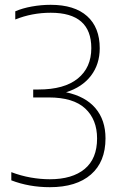

<svg xmlns="http://www.w3.org/2000/svg" viewBox="-20 -769 497 798"><path d="M187 9Q101 9 27 -19.5V-53.5Q66.5 -38.5 107.5 -31.2Q148.5 -24 187 -24Q280.5 -24 332 -66.8Q383.5 -109.5 383.5 -193.5Q383.5 -272 334.2 -318Q285 -364 182.5 -364H118V-397H140Q247 -397 303.2 -442.5Q359.5 -488 359.5 -569Q359.5 -716 191 -716Q113 -716 43.5 -688V-722Q73.5 -735 112.5 -742Q151.5 -749 190.5 -749Q289.5 -749 342 -702Q394.5 -655 394.5 -568.5Q394.5 -502 358 -454.2Q321.5 -406.5 254.5 -385.5Q335 -368.5 376.8 -319.2Q418.5 -270 418.5 -194Q418.5 -96.5 358 -43.8Q297.5 9 187 9Z"/></svg>

Font: Encode Sans SemiCondensed SemiCondensed Thin
Style: Regular
Weight: 100
Width: 4
Designer: Multiple Designers
Foundry: Impallari Type
Version: Version 3.000; ttfautohint (v1.8.3) -l 8 -r 50 -G 200 -x 14 